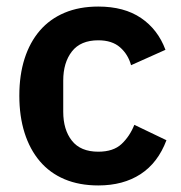

<svg xmlns="http://www.w3.org/2000/svg" viewBox="-20 -554 553 586"><path d="M280 12Q222 12 177 -7Q132 -26 101.5 -62Q71 -98 55 -148.5Q39 -199 39 -262Q39 -325 55 -375Q71 -425 101.5 -460.5Q132 -496 177 -515Q222 -534 280 -534Q359 -534 410.5 -499Q462 -464 485 -402L380 -355Q371 -388 346.5 -409.5Q322 -431 280 -431Q226 -431 199.5 -397Q173 -363 173 -308V-213Q173 -158 199.5 -124.5Q226 -91 280 -91Q326 -91 351 -114.5Q376 -138 390 -173L488 -126Q462 -57 409 -22.5Q356 12 280 12Z"/></svg>

Font: IBM Plex Sans Hebrew SmBld
Style: Regular
Weight: 600
Designer: Mike Abbink, Paul van der Laan, Pieter van Rosmalen, Yanek Iontef
Foundry: Bold Monday
Version: Version 1.3